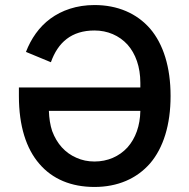

<svg xmlns="http://www.w3.org/2000/svg" viewBox="-20 -730 752 762"><path d="M537 -401C537 -465 518 -517 486 -553C453 -589 407 -609 355 -609C264 -609 210 -562 182 -483L83 -524C103 -576 135 -623 180 -656C225 -689 284 -710 355 -710C447 -710 523 -677 576 -616C628 -555 657 -464 657 -349C657 -234 628 -143 576 -82C523 -21 447 12 355 12C263 12 188 -19 136 -80C84 -140 55 -230 55 -349V-383H537ZM187 -210C206 -159 239 -123 283 -104C305 -94 329 -89 355 -89C407 -89 453 -109 486 -145C518 -181 536 -231 537 -290H174C175 -261 179 -234 187 -210Z"/></svg>

Font: Plexus Sans Medium
Style: Regular
Weight: 500
Version: Version 2.001;PS 002.001;hotconv 1.0.70;makeotf.lib2.5.58329